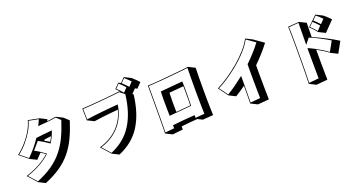

<svg xmlns="http://www.w3.org/2000/svg" viewBox="-54 -1768 5107 2743"><g transform="rotate(-20 2500.0 -396.5)"><path d="M67 -65Q195 -107 283 -157Q371 -207 434 -265Q418 -277 401 -289Q384 -301 367 -312Q331 -273 289 -231L189 -281L55 -390Q128 -447 188.5 -516.5Q249 -586 292.5 -661.5Q336 -737 355 -810L523 -777L623 -727L611 -701Q644 -705 678 -709.5Q712 -714 746 -719L846 -669L918 -602Q875 -466 823.5 -357Q772 -248 701 -160.5Q630 -73 530 -3.5Q430 66 291 123L191 73ZM743 -708Q673 -697 600.5 -690.5Q528 -684 466 -679Q478 -702 488 -724.5Q498 -747 508 -769L362 -798Q344 -729 301 -655Q258 -581 199 -512Q140 -443 71 -389L188 -294Q248 -354 296 -411.5Q344 -469 382 -529Q438 -536 497 -542.5Q556 -549 629 -555Q613 -511 593 -468Q573 -425 547 -385Q509 -412 466.5 -438.5Q424 -465 388 -483L290 -369Q328 -350 370 -322.5Q412 -295 449 -266Q385 -205 295.5 -153Q206 -101 84 -60L193 61Q329 5 426.5 -63Q524 -131 593.5 -217Q663 -303 713.5 -410Q764 -517 806 -649ZM487 -469Q483 -462 479 -457.5Q475 -453 475 -453Q491 -445 512.5 -432.5Q534 -420 550 -409Q561 -426 570.5 -444.5Q580 -463 588 -481Z M1191 -92Q1369 -145 1474.5 -256Q1580 -367 1615 -511Q1555 -506 1489 -499Q1423 -492 1360.5 -484.5Q1298 -477 1247 -469L1147 -519L1143 -699Q1185 -701 1243 -705Q1301 -709 1367 -714.5Q1433 -720 1499 -726Q1565 -732 1623 -738.5Q1681 -745 1723 -750Q1723 -750 1728 -747Q1733 -744 1736 -742Q1723 -757 1709.5 -771Q1696 -785 1682 -799L1753 -871L1788 -853L1854 -919L1954 -869Q1980 -845 2005 -821.5Q2030 -798 2053 -772L1981 -697Q1981 -697 1973 -701Q1965 -705 1957 -709Q1949 -713 1948 -713L1887 -650L1902 -638Q1869 -358 1753.5 -175Q1638 8 1418 100L1318 50ZM1939 -822Q1921 -842 1897.5 -864Q1874 -886 1853 -904L1796 -847Q1819 -827 1840.5 -804Q1862 -781 1881 -761ZM1840 -769Q1820 -792 1798 -814.5Q1776 -837 1753 -857L1696 -799Q1718 -780 1740 -755.5Q1762 -731 1781 -708ZM1320 38Q1533 -51 1646.5 -230.5Q1760 -410 1791 -683L1720 -739Q1680 -734 1622.5 -728Q1565 -722 1500 -716Q1435 -710 1370 -704.5Q1305 -699 1248.5 -695Q1192 -691 1153 -689L1156 -530Q1205 -538 1269 -545.5Q1333 -553 1400.5 -560Q1468 -567 1530.5 -572.5Q1593 -578 1639 -582Q1624 -468 1571 -369.5Q1518 -271 1427.5 -198Q1337 -125 1209 -86Z M2635 3Q2574 7 2511.5 13Q2449 19 2390 26V73L2233 90L2133 40Q2134 -9 2134.5 -77Q2135 -145 2135.5 -222.5Q2136 -300 2136 -378.5Q2136 -457 2136 -527V-687Q2179 -688 2241 -692.5Q2303 -697 2374.5 -703.5Q2446 -710 2518.5 -717Q2591 -724 2655 -730.5Q2719 -737 2765 -743L2865 -693Q2863 -636 2862 -557.5Q2861 -479 2861 -393Q2861 -317 2861.5 -240.5Q2862 -164 2864 -95Q2866 -26 2868 27L2709 39ZM2757 -33Q2755 -85 2753.5 -153.5Q2752 -222 2751.5 -299Q2751 -376 2751 -451Q2751 -533 2752 -606Q2753 -679 2754 -731Q2712 -726 2650 -719.5Q2588 -713 2517.5 -706Q2447 -699 2376.5 -693Q2306 -687 2246 -683Q2186 -679 2146 -677V-523Q2146 -455 2146 -378Q2146 -301 2145.5 -225Q2145 -149 2144.5 -83Q2144 -17 2143 28L2280 14V-32Q2360 -41 2450 -49.5Q2540 -58 2619 -62V-21ZM2281 -175Q2280 -228 2279 -286.5Q2278 -345 2278 -402Q2278 -440 2279 -477Q2280 -514 2281 -545L2618 -575Q2620 -533 2620.5 -484Q2621 -435 2621 -384Q2621 -292 2618 -205ZM2608 -214Q2610 -254 2610 -295Q2610 -336 2610 -377Q2610 -410 2610 -442.5Q2610 -475 2609 -505L2391 -486Q2388 -423 2388 -346Q2388 -309 2388.5 -271Q2389 -233 2390 -195Z M3422 53Q3424 -9 3424.5 -78Q3425 -147 3425 -215Q3388 -189 3349.5 -163Q3311 -137 3270 -112L3170 -162L3063 -307Q3147 -350 3237 -410.5Q3327 -471 3411.5 -543Q3496 -615 3564 -692Q3632 -769 3671 -844L3771 -794L3919 -690Q3865 -619 3807.5 -555Q3750 -491 3689 -432Q3688 -405 3688 -373.5Q3688 -342 3688 -308Q3688 -214 3689.5 -108.5Q3691 -3 3693 89L3522 103ZM3582 29Q3581 -28 3580 -93.5Q3579 -159 3578.5 -226.5Q3578 -294 3578 -356Q3578 -391 3578 -424.5Q3578 -458 3579 -486Q3641 -546 3698 -609Q3755 -672 3804 -737L3674 -829Q3644 -771 3594.5 -711Q3545 -651 3483 -592.5Q3421 -534 3352 -480.5Q3283 -427 3213 -381.5Q3143 -336 3078 -303L3172 -175Q3240 -216 3306 -263.5Q3372 -311 3435 -361V-260Q3435 -181 3434.5 -102.5Q3434 -24 3432 42Z M4684 -574Q4660 -603 4636 -629.5Q4612 -656 4585 -681L4730 -822L4830 -772Q4858 -750 4883 -727Q4908 -704 4933 -677L4784 -524ZM4819 -727Q4778 -771 4730 -808L4674 -752Q4698 -732 4720 -709.5Q4742 -687 4761 -666ZM4305 76Q4307 22 4308.5 -59Q4310 -140 4310.5 -235Q4311 -330 4311 -423Q4311 -502 4310.5 -574Q4310 -646 4309 -703Q4308 -760 4307 -792L4476 -804L4576 -754Q4575 -720 4574 -664Q4573 -608 4572 -539Q4675 -494 4772 -443.5Q4869 -393 4939 -349L4848 -184L4748 -234Q4711 -263 4664.5 -292Q4618 -321 4571 -346Q4571 -263 4571.5 -177.5Q4572 -92 4573 -16.5Q4574 59 4575 110L4405 126ZM4825 -395Q4752 -439 4675 -479Q4598 -519 4530 -546L4461 -460Q4462 -534 4462.5 -599.5Q4463 -665 4463.5 -715.5Q4464 -766 4465 -793L4317 -782Q4318 -752 4319 -697Q4320 -642 4320.5 -571.5Q4321 -501 4321 -423Q4321 -331 4320.5 -238Q4320 -145 4318.5 -66Q4317 13 4315 64L4464 50Q4463 2 4462.5 -73.5Q4462 -149 4461.5 -237Q4461 -325 4461 -411Q4506 -392 4558 -364.5Q4610 -337 4659 -307Q4708 -277 4744 -249ZM4743 -651Q4723 -674 4701 -696.5Q4679 -719 4656 -739L4599 -681Q4621 -661 4643.5 -636.5Q4666 -612 4684 -589Z"/></g></svg>

Font: Rampart One
Style: Regular
Weight: 400
Designer: Fontworks Inc.
Foundry: Fontworks Inc.
Version: Version 1.100